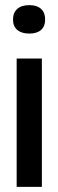

<svg xmlns="http://www.w3.org/2000/svg" viewBox="-20 -728 227 748"><path d="M44.9 -500H143.1V0H44.9ZM30.8 -650.9V-652.8Q30.8 -678.7 47.4 -693.4Q64 -708 94.2 -708Q124 -708 139.9 -693.4Q155.8 -678.7 155.8 -652.8V-650.9Q155.8 -625.5 139.9 -611.3Q124 -597.2 94.2 -597.2Q64 -597.2 47.4 -611.3Q30.8 -625.5 30.8 -650.9Z"/></svg>

Font: LT Wave
Style: Regular
Weight: 400
Designer: Daniel Lyons
Version: Version 2.5 (Glyphs App)